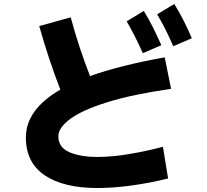

<svg xmlns="http://www.w3.org/2000/svg" viewBox="-20 -871 1040 964"><path d="M850 -639Q827 -691 808 -728.5Q789 -766 769 -799L855 -851Q881 -809 903 -765.5Q925 -722 943 -679ZM697 -604Q674 -656 654.5 -693.5Q635 -731 616 -764L702 -816Q728 -774 749.5 -730.5Q771 -687 790 -644ZM798 -134 824 25Q737 47 643.5 60Q550 73 469 73Q300 73 205 9.5Q110 -54 110 -181Q110 -321 283 -421Q224 -573 177 -740L335 -784Q356 -706 380.5 -632Q405 -558 432 -489Q583 -543 807 -583L839 -425Q645 -397 519.5 -358Q394 -319 333.5 -274.5Q273 -230 273 -187Q273 -131 328 -107Q383 -83 470 -83Q544 -83 631.5 -98Q719 -113 798 -134Z"/></svg>

Font: Murecho ExtraBold
Style: Regular
Weight: 800
Designer: Neil Summerour
Foundry: Positype
Version: Version 1.010; ttfautohint (v1.8.3)